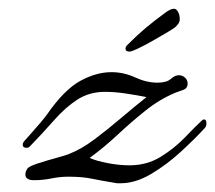

<svg xmlns="http://www.w3.org/2000/svg" viewBox="-20 -414 492 439"><path d="M242 4Q211 -1 189.5 -5.5Q168 -10 136 -10Q117 -10 97.5 -6Q78 -2 58 -2Q38 -2 38 -15Q38 -22 43 -29Q47 -34 67 -40.5Q87 -47 109 -53Q131 -59 138 -62Q166 -73 195.5 -95Q225 -117 255.5 -143Q286 -169 315 -192Q295 -196 269 -200Q243 -204 220 -204Q184 -204 156.5 -186Q129 -168 104 -139.5Q79 -111 48 -79Q45 -76 41 -76Q32 -76 32 -83Q32 -88 37 -93Q42 -99 52 -110Q62 -121 72.5 -133.5Q83 -146 88 -153Q127 -209 163.5 -229Q200 -249 235 -249Q263 -249 289 -237Q315 -225 340 -225Q361 -225 370.5 -233.5Q380 -242 389 -242Q397 -242 403 -236.5Q409 -231 409 -223Q409 -212 399 -208.5Q389 -205 381 -202Q345 -187 312.5 -161Q280 -135 249 -106Q218 -77 185 -53Q200 -46 226.5 -41Q253 -36 276 -36Q316 -36 347.5 -55.5Q379 -75 402.5 -99.5Q426 -124 441 -138Q444 -141 446 -141Q452 -141 452 -132Q452 -125 448 -121Q426 -97 394 -67.5Q362 -38 326 -16.5Q290 5 256 5Q252 5 249 5Q246 5 242 4ZM276 -296Q267 -296 267 -303Q267 -307 271 -311Q294 -334 313 -350Q332 -366 358 -385Q370 -394 378 -394Q383 -394 387 -387Q391 -380 391 -370Q391 -364 387.5 -359.5Q384 -355 382 -353Q379 -350 364 -341Q349 -332 330.5 -321.5Q312 -311 296.5 -303.5Q281 -296 276 -296Z"/></svg>

Font: Corinthia
Style: Bold
Weight: 700
Designer: Robert E. Leuschke
Foundry: Robert E. Leuschke
Version: Version 1.013; ttfautohint (v1.8.3)